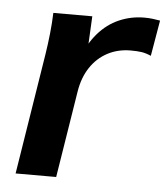

<svg xmlns="http://www.w3.org/2000/svg" viewBox="-43 -554 518 594"><g transform="rotate(5 215.5 -257.5)"><path d="M27 0 87 -376Q92 -408 95.5 -441Q99 -474 100 -505H221L214 -367H192Q210 -417 238.5 -450Q267 -483 304 -499Q341 -515 382 -515Q396 -515 408 -513.5Q420 -512 431 -510L412 -399Q396 -406 382.5 -408Q369 -410 349 -410Q309 -410 277 -393Q245 -376 224 -344.5Q203 -313 196 -269L153 0Z"/></g></svg>

Font: Mulish ExtraLight
Style: Bold Italic
Weight: 700
Italic angle: -9°
Version: Version 3.603